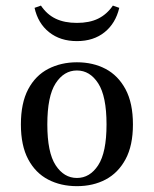

<svg xmlns="http://www.w3.org/2000/svg" viewBox="-20 -648 544 680"><path d="M252.4 11.3Q195.2 11.3 150.4 -12.1Q105.6 -35.5 79.8 -83.9Q54 -132.3 54 -207.3Q54 -283.1 79.8 -331.9Q105.6 -380.6 150.8 -404Q196 -427.4 252.4 -427.4Q309.7 -427.4 354 -404Q398.4 -380.6 424.6 -331.9Q450.8 -283.1 450.8 -207.3Q450.8 -132.3 424.6 -83.9Q398.4 -35.5 354 -12.1Q309.7 11.3 252.4 11.3ZM252.4 -17.7Q298.4 -17.7 327.8 -62.9Q357.3 -108.1 357.3 -207.3Q357.3 -307.3 327.8 -352.8Q298.4 -398.4 252.4 -398.4Q206.5 -398.4 177 -352.8Q147.6 -307.3 147.6 -207.3Q147.6 -108.1 177 -62.9Q206.5 -17.7 252.4 -17.7ZM252.4 -502.4Q193.5 -502.4 154 -533.9Q114.5 -565.3 102.4 -620.2L125 -628.2Q146 -596.8 177 -581.9Q208.1 -566.9 252.4 -566.9Q296.8 -566.9 327.4 -581.9Q358.1 -596.8 379.8 -628.2L402.4 -620.2Q389.5 -565.3 350.4 -533.9Q311.3 -502.4 252.4 -502.4Z"/></svg>

Font: Playfair 5pt SemiExpanded Light Medium
Style: Regular
Weight: 500
Version: Version 2.203